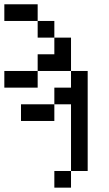

<svg xmlns="http://www.w3.org/2000/svg" viewBox="-20 -789 502 886"><path d="M0 -769.2H153.8V-692.3H0ZM153.8 -692.3H230.8V-615.4H153.8ZM230.8 -615.4H307.7V-461.5H153.8V-538.5H230.8ZM307.7 -461.5H384.6V0H307.7V-307.7H230.8V-384.6H307.7ZM307.7 0V76.9H230.8V0ZM153.8 -461.5V-384.6H0V-461.5ZM230.8 -307.7V-230.8H76.9V-307.7Z"/></svg>

Font: Mintsoda - Lime Green 13x16
Style: Regular
Weight: 400
Designer: Mintsoda-15
Version: Version 1.0